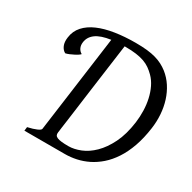

<svg xmlns="http://www.w3.org/2000/svg" viewBox="-142 -774 920 918"><g transform="rotate(30 317.5 -315.0)"><path d="M60.1 -489.7Q64.9 -526.9 88.9 -553.5Q112.8 -580.1 151.6 -596.9Q190.4 -613.8 242.2 -621.8Q293.9 -629.9 355 -629.9Q390.6 -629.9 418 -627Q445.3 -624 466.6 -617.9Q487.8 -611.8 504.6 -603Q521.5 -594.2 536.6 -582.5Q564.5 -560.5 583.7 -530.8Q603 -501 614 -466.1Q625 -431.2 627.7 -392.8Q630.4 -354.5 625 -315.4Q616.7 -255.4 600.1 -208.7Q583.5 -162.1 560.5 -127.2Q537.6 -92.3 509.8 -67.9Q481.9 -43.5 451.7 -28.6Q421.4 -13.7 389.6 -6.8Q357.9 0 327.1 0H103.5L106 -21Q136.7 -27.8 154.8 -35.9Q172.9 -43.9 173.8 -50.8L246.1 -584Q191.9 -576.2 165 -556.4Q138.2 -536.6 134.3 -505.9Q131.8 -488.3 138.4 -474.6Q145 -460.9 157.7 -454.1Q156.2 -451.2 148.4 -445.8Q140.6 -440.4 130.1 -435.1Q119.6 -429.7 108.2 -424.8Q96.7 -419.9 87.4 -418Q72.3 -425.8 64.2 -444.3Q56.2 -462.9 60.1 -489.7ZM316.9 -588.9Q303.7 -492.2 293.7 -418.9Q283.7 -345.7 276.4 -291.3Q269 -236.8 264.2 -199.7Q259.3 -162.6 255.9 -138.4Q252.4 -114.3 250.7 -101.1Q249 -87.9 248.3 -81.8Q247.6 -75.7 247.1 -74.2V-73.2Q245.6 -64 248.8 -57.9Q252 -51.8 260.7 -48.1Q269.5 -44.4 284.7 -42.7Q299.8 -41 322.8 -41Q353 -41 387.9 -54.9Q422.9 -68.8 454.6 -99.9Q486.3 -130.9 510.7 -180.2Q535.2 -229.5 544.9 -300.8Q549.3 -334 548.3 -367.2Q547.4 -400.4 540.5 -430.9Q533.7 -461.4 521 -487.5Q508.3 -513.7 489.3 -532.7Q475.1 -546.9 460.2 -557.4Q445.3 -567.9 425.8 -575Q406.2 -582 380.9 -585.4Q355.5 -588.9 320.8 -588.9Z"/></g></svg>

Font: Gentium Plus
Style: Italic
Weight: 400
Italic angle: -8°
Designer: J. Victor Gaultney, Annie Olsen, Iska Routamaa
Foundry: SIL International
Version: Version 1.510